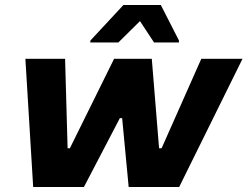

<svg xmlns="http://www.w3.org/2000/svg" viewBox="-20 -744 985 764"><path d="M112 0 81 -510H239L249 -154H258L434 -510H584L613 -154H623L781 -510H945L693 0H492L466 -274H457L314 0ZM339 -575 340 -583 471 -724H620L692 -583V-575H593L537 -660L451 -575Z"/></svg>

Font: Saira SemiExpanded
Style: Bold Italic
Weight: 700
Width: 6
Italic angle: -12°
Designer: Hector Gatti with collaboration of the Omnibus-Type team
Foundry: Omnibus-Type
Version: Version 1.101